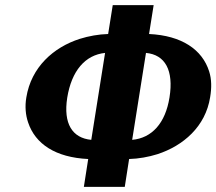

<svg xmlns="http://www.w3.org/2000/svg" viewBox="-20 -731 846 751"><path d="M83 -350C77 -315 80 -281 90 -252C118 -168 197 -115 325 -109L308 0H468L485 -109C522 -110 561 -117 596 -128C697 -161 784 -236 802 -351C808 -387 808 -421 798 -452C771 -537 691 -592 563 -598L581 -711H421L403 -598C366 -597 327 -590 292 -579C189 -546 102 -468 83 -350ZM243 -349C260 -454 313 -516 391 -524L337 -184C263 -191 227 -247 243 -349ZM497 -184 551 -524C626 -517 660 -456 643 -350C627 -249 574 -191 497 -184Z"/></svg>

Font: Aerodynamic
Style: BdObl
Weight: 500
Designer: Google
Version: Version 2.000980; 2014